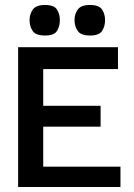

<svg xmlns="http://www.w3.org/2000/svg" viewBox="-20 -753 541 773"><path d="M53 0V-563H455V-475H154V-327H385V-243H154V-82H465V0ZM161 -610Q124 -610 111.5 -628.5Q99 -647 99 -672Q99 -696 112 -714.5Q125 -733 161 -733Q198 -733 209.5 -714.5Q221 -696 221 -672Q221 -647 209.5 -628.5Q198 -610 161 -610ZM342 -610Q306 -610 293 -628.5Q280 -647 280 -672Q280 -696 293 -714.5Q306 -733 342 -733Q379 -733 391 -714.5Q403 -696 403 -672Q403 -647 391 -628.5Q379 -610 342 -610Z"/></svg>

Font: Darker Grotesque Light
Style: Bold
Weight: 700
Version: Version 1.000;gftools[0.9.28]